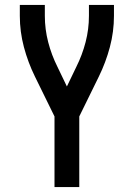

<svg xmlns="http://www.w3.org/2000/svg" viewBox="-20 -755 540 775"><path d="M200 0V-285L121 -446Q93 -503 76.5 -565Q60 -627 60 -691V-735H161V-691Q161 -637 174.5 -585Q188 -533 212 -485L250 -406L288 -485Q312 -533 325.5 -585Q339 -637 339 -691V-735H440V-691Q440 -627 423.5 -565Q407 -503 379 -446L300 -285V0Z"/></svg>

Font: Zed Sans Semibold
Style: Regular
Weight: 600
Designer: Belleve Invis
Foundry: Belleve Invis
Version: Version 1.0.0; ttfautohint (v1.8.4)